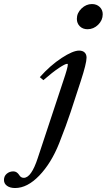

<svg xmlns="http://www.w3.org/2000/svg" viewBox="-156 -717 532 957"><path d="M280.3 -571.3Q256.8 -571.3 241.9 -585.9Q227.1 -600.6 227.1 -623Q227.1 -652.3 250.2 -674.6Q273.4 -696.8 302.2 -696.8Q325.7 -696.8 340.8 -682.4Q356 -668 356 -646Q356 -616.2 333.3 -593.8Q310.5 -571.3 280.3 -571.3ZM-80.6 220.2Q-106 220.2 -121.1 209.2Q-136.2 198.2 -136.2 180.2Q-136.2 160.6 -122.3 148.9Q-108.4 137.2 -89.4 137.2Q-71.8 137.2 -60.1 155.8Q-51.8 169.4 -37.6 169.4Q0 169.4 32.2 70.8L159.2 -313Q182.1 -380.4 182.1 -395.5Q182.1 -398.9 178.7 -398.9Q168.9 -398.9 137.9 -378.4Q106.9 -357.9 60.1 -317.4L42.5 -332.5Q94.7 -391.1 151.1 -428Q207.5 -464.8 238.3 -464.8Q255.9 -464.8 265.6 -455.6Q275.4 -446.3 275.4 -429.7Q275.4 -401.4 246.6 -313L195.8 -157.7Q175.8 -96.7 138.7 -2.4Q99.1 96.7 39.6 158.4Q-20 220.2 -80.6 220.2Z"/></svg>

Font: Elstob 6pt Medium
Style: Italic
Weight: 500
Italic angle: -20°
Designer: Peter S. Baker
Version: Version 1.015